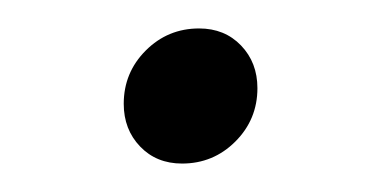

<svg xmlns="http://www.w3.org/2000/svg" viewBox="-20 -309 259 135"><path d="M108 -194Q90 -194 78.5 -206Q67 -218 67 -236Q67 -258 82.5 -273.5Q98 -289 120 -289Q138 -289 149.5 -277Q161 -265 161 -247Q161 -225 145.5 -209.5Q130 -194 108 -194Z"/></svg>

Font: Rasa Light
Style: Italic
Weight: 300
Italic angle: -7.10001°
Designer: Anna Giedrys (Yrsa+Rasa design), David Brezina (Yrsa art-direction, Rasa art-direction, design)
Foundry: Rosetta Type Foundry
Version: Version 2.004